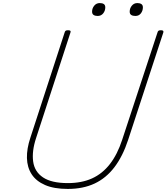

<svg xmlns="http://www.w3.org/2000/svg" viewBox="-20 -1212 1085 1251"><path d="M422 19Q332 19 273.5 -6.5Q215 -32 186 -77Q157 -122 155.5 -182.5Q154 -243 178 -315L401 -1000Q403 -1008 407.5 -1011.5Q412 -1015 424 -1015Q434 -1015 438 -1011.5Q442 -1008 439 -1000L215 -312Q187 -227 196 -160Q205 -93 260.5 -56Q316 -19 422 -19Q512 -19 579.5 -49.5Q647 -80 696 -143Q745 -206 776 -301L1006 -1000Q1008 -1008 1012.5 -1011.5Q1017 -1015 1029 -1015Q1049 -1015 1044 -1000L815 -301Q780 -194 725.5 -122.5Q671 -51 596 -16Q521 19 422 19ZM616 -1108Q600 -1108 590 -1114.5Q580 -1121 580 -1136Q580 -1158 594 -1175Q608 -1192 630 -1192Q647 -1192 656.5 -1185.5Q666 -1179 666 -1164Q666 -1142 652.5 -1125Q639 -1108 616 -1108ZM862 -1108Q845 -1108 835 -1114.5Q825 -1121 825 -1136Q825 -1158 839 -1175Q853 -1192 875 -1192Q891 -1192 901 -1185.5Q911 -1179 911 -1164Q911 -1142 898 -1125Q885 -1108 862 -1108Z"/></svg>

Font: Playwrite RO Thin
Style: Regular
Weight: 250
Version: Version 1.002